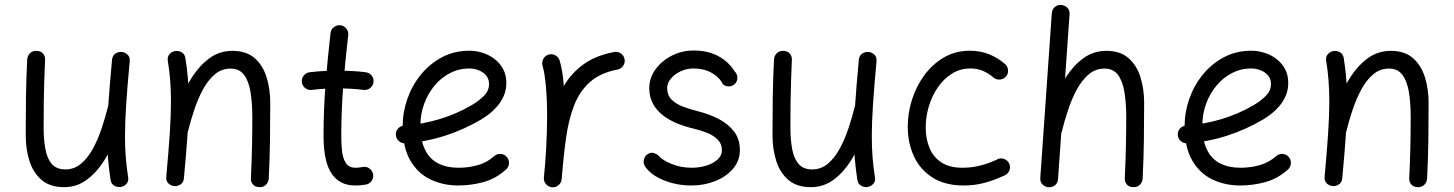

<svg xmlns="http://www.w3.org/2000/svg" viewBox="-20 -734 5984 790"><path d="M513.7 -481.2Q515.4 -499.1 505.2 -508.9Q495 -518.7 481.8 -520.1Q467.8 -521.7 455.3 -513.7Q442.8 -505.7 441 -488.3Q431.3 -383.8 426.1 -308.1Q421 -232.4 421 -172.7Q421 -122.8 424.6 -80Q428.2 -37.1 434.9 6Q437.7 24.2 451.8 31Q465.9 37.9 480.3 34.7Q492.7 31.5 501.4 21.3Q510.1 11.2 507.1 -5.6Q500.8 -46 497.6 -85.6Q494.3 -125.3 494.3 -172.7Q494.3 -229.6 499.1 -303.1Q503.9 -376.7 513.7 -481.2ZM492.5 -276.4Q496.2 -291.5 490.1 -304.7Q483.9 -317.8 470 -321.5Q454.3 -326 441.2 -318.6Q428 -311.2 425 -297.6Q413.9 -252.5 398.5 -206.5Q383.2 -160.6 362.2 -122.1Q341.2 -83.7 313.4 -60.3Q285.5 -36.9 249.1 -36.9Q212.6 -36.9 193.2 -59.3Q173.9 -81.8 166.7 -120.9Q159.5 -160.1 159.5 -209.6Q159.5 -264 160.1 -309.8Q160.6 -355.6 162 -399Q163.4 -442.4 165.5 -488.7Q166 -503.2 156.6 -514Q147.2 -524.8 129.3 -524.8Q112.2 -524.8 102.4 -513.9Q92.7 -503 91.9 -489.1Q87.8 -407.5 86.8 -330.9Q85.8 -254.3 85.8 -178.1Q85.8 -120.9 101.1 -72.1Q116.5 -23.2 151.2 6.5Q186 36.1 243.4 36.1Q295.4 36.1 336.1 6.3Q376.7 -23.4 407 -70.8Q437.3 -118.2 458.4 -172.8Q479.6 -227.4 492.5 -276.4Z M664.1 -7.4Q662.5 10.5 672.6 20.3Q682.7 30.1 695.9 31.5Q710 33.1 722.5 25.1Q735.1 17.1 736.7 -0.4Q746.5 -105 751.6 -180.6Q756.7 -256.2 756.7 -315.9Q756.7 -365.8 753.3 -408.7Q749.9 -451.5 742.9 -494.6Q740 -512.8 725.9 -519.8Q711.9 -526.9 697.4 -523.3Q685 -520.4 676.5 -510.1Q667.9 -499.8 670.6 -483.1Q677.2 -442.7 680.3 -403Q683.4 -363.3 683.4 -315.9Q683.4 -259.4 678.6 -185.7Q673.8 -111.9 664.1 -7.4ZM685.2 -212.2Q681.5 -197.1 687.7 -184Q693.8 -170.8 707.7 -167.1Q723.7 -163 736.9 -170.2Q750.1 -177.5 752.7 -191Q763.9 -236.1 779.2 -282.1Q794.6 -328.1 815.5 -366.5Q836.5 -405 864.3 -428.4Q892.2 -451.8 928.6 -451.8Q965.3 -451.8 984.6 -425.5Q1003.8 -399.2 1011 -353.9Q1018.2 -308.7 1018.2 -251.4Q1018.2 -190.9 1016.9 -130.3Q1015.6 -69.8 1012.3 0.1Q1011.5 14.6 1021.1 25.4Q1030.6 36.1 1048.4 36.1Q1065.6 36.1 1075.3 25.2Q1085.1 14.3 1085.8 0.5Q1089.9 -81.4 1090.9 -157.9Q1092 -234.3 1092 -310.5Q1092 -367.7 1076.7 -416.6Q1061.5 -465.5 1027.4 -495.1Q993.3 -524.8 936.7 -524.8Q883.8 -524.8 842.7 -495Q801.6 -465.2 771 -417.8Q740.5 -370.4 719.3 -315.9Q698.1 -261.3 685.2 -212.2Z M1516.8 -395.8Q1518.7 -410.7 1509.4 -422.7Q1500.1 -434.8 1485.1 -436.7Q1457.2 -440.3 1428.3 -441.8Q1399.5 -443.2 1369.6 -443.2Q1340.8 -443.2 1311.7 -441.8Q1282.6 -440.3 1253.8 -436.7Q1238.9 -434.9 1229.6 -422.9Q1220.2 -410.9 1222 -395.9Q1223.8 -381 1235.8 -371.6Q1247.8 -362.3 1262.8 -364.1Q1289 -367.3 1316 -368.8Q1343 -370.2 1369.6 -370.2Q1397.9 -370.2 1424.5 -368.8Q1451 -367.3 1475.8 -364.1Q1490.8 -362.1 1502.8 -371.5Q1514.8 -380.8 1516.8 -395.8ZM1380.7 -630.1Q1365.8 -631.8 1353.9 -622.4Q1341.9 -613 1340.1 -598Q1327.9 -493.3 1319.5 -387.7Q1311.2 -282 1311.2 -173.3Q1311.2 -151.1 1313.4 -124Q1315.6 -97 1322.6 -70Q1329.6 -43 1343.9 -20.6Q1358.2 1.8 1382.3 15.5Q1406.4 29.2 1442.9 29.2Q1452.6 29.2 1463.4 28.4Q1474.2 27.5 1485.8 25.4Q1500.5 22.4 1509.3 9.8Q1518.1 -2.7 1515.1 -17.5Q1512.5 -32.1 1499.9 -41Q1487.4 -49.9 1472.6 -46.9Q1456.7 -43.8 1442.9 -43.8Q1415.6 -43.8 1403.1 -63.1Q1390.7 -82.3 1387.4 -112.1Q1384.2 -141.9 1384.2 -173.3Q1384.2 -278.7 1392.4 -382Q1400.6 -485.4 1412.8 -589.5Q1414.6 -604.4 1405.1 -616.4Q1395.7 -628.3 1380.7 -630.1Z M1909.8 -452.3Q1943.5 -452.3 1967.9 -434.9Q1992.2 -417.5 1992.2 -387.8Q1992.2 -361.4 1972.1 -340.6Q1952 -319.8 1921.9 -302.1Q1860.5 -265.7 1789.3 -244.1Q1718.1 -222.6 1642.8 -217.4Q1627.8 -216.2 1617.8 -205Q1607.7 -193.8 1608.8 -178.4Q1610 -163.5 1621.4 -153.4Q1632.8 -143.4 1647.8 -144.4Q1731.6 -150.1 1810.8 -175.5Q1890 -200.8 1962 -243.7Q1975.7 -252 1993 -265.2Q2010.2 -278.4 2026.4 -297.2Q2042.5 -316 2052.9 -339.9Q2063.4 -363.8 2063.4 -393.1Q2063.4 -425.8 2049.8 -450.5Q2036.3 -475.2 2014.1 -491.9Q1991.8 -508.7 1965.1 -517Q1938.4 -525.3 1911.6 -525.3Q1849.4 -525.3 1798.9 -498.6Q1748.3 -471.9 1711.9 -427.2Q1675.6 -382.6 1656.2 -327.3Q1636.8 -272.1 1636.8 -214.8Q1636.8 -129 1667.5 -75.1Q1698.2 -21.2 1750.4 4Q1802.6 29.2 1866.2 29.2Q1917 29.2 1968.3 15.5Q2019.5 1.8 2062.3 -36.7Q2073.5 -46.9 2074.2 -62.3Q2075 -77.6 2064.8 -88.7Q2055 -99.9 2039.6 -100.6Q2024.1 -101.3 2012.9 -91.2Q1985.4 -66.2 1947.6 -55Q1909.9 -43.8 1866.2 -43.8Q1817.9 -43.8 1782.7 -61.8Q1747.6 -79.7 1728.7 -118.3Q1709.8 -156.9 1709.8 -218.5Q1709.8 -265.1 1725.3 -307Q1740.7 -349 1768 -381.8Q1795.3 -414.6 1831.8 -433.4Q1868.2 -452.3 1909.8 -452.3Z M2549.8 -490.8Q2547.1 -505.6 2534.3 -514.3Q2521.5 -523 2506.7 -520Q2431.4 -505.6 2381.7 -469.9Q2332.1 -434.3 2301.9 -383.3Q2271.7 -332.3 2255.4 -270.2Q2239.1 -208 2231.3 -139.9Q2223.6 -71.7 2217.9 -2.9Q2216.5 12.1 2226.5 23.6Q2236.6 35.1 2251.5 36.5Q2267 37.9 2278.2 27.9Q2289.5 17.8 2290.9 2.9Q2298.2 -87.8 2308.8 -164.4Q2319.3 -241 2342 -299.6Q2364.6 -358.2 2407.2 -396.2Q2449.8 -434.3 2520.6 -447.8Q2535.4 -450.7 2544.1 -463.4Q2552.8 -476.1 2549.8 -490.8ZM2250.7 36.5Q2265.6 38.1 2277.5 28.4Q2289.3 18.7 2290.9 3.7Q2296.4 -49.7 2300.3 -119.5Q2304.1 -189.3 2304.1 -259.8Q2304.1 -325.3 2299.6 -384.3Q2295.1 -443.3 2282.8 -484.6Q2278.7 -499 2265.2 -506.3Q2251.6 -513.6 2237.2 -509.3Q2222.8 -505.2 2215.5 -491.6Q2208.3 -478 2212.3 -463.6Q2221.3 -433.2 2226.2 -377.9Q2231.1 -322.6 2231.1 -259.8Q2231.1 -191.8 2227.2 -123.5Q2223.3 -55.2 2217.9 -3.7Q2216.3 11.2 2226 23Q2235.7 34.7 2250.7 36.5Z M3004.6 -389.8Q3014.6 -400.7 3013.9 -415.6Q3013.2 -430.5 3002.6 -440.5Q2977.9 -480.4 2935.1 -503.3Q2892.3 -526.2 2834.5 -526.2Q2786 -526.2 2744.3 -505.1Q2702.6 -483.9 2677 -448.7Q2651.5 -413.5 2651.5 -371.4Q2651.5 -334.5 2666.8 -306.8Q2682.2 -279.1 2708.3 -259Q2734.4 -239 2767.2 -225.8Q2799.9 -212.6 2835 -204.5Q2864.8 -197.6 2891.2 -186.7Q2917.5 -175.8 2933.9 -158.7Q2950.3 -141.7 2950.3 -116Q2950.3 -94.6 2933.3 -78.4Q2916.2 -62.2 2887.8 -53Q2859.4 -43.8 2825.2 -43.8Q2782.2 -43.8 2743.5 -59.4Q2704.8 -74.9 2688.3 -94.8Q2680.8 -101.4 2668.9 -104.6Q2657 -107.8 2644.6 -99.6Q2632 -91.2 2629.1 -76Q2626.2 -60.9 2634.6 -48.4Q2659.5 -12.9 2712 8.1Q2764.5 29.2 2825.2 29.2Q2877.3 29.2 2922.8 11.1Q2968.2 -7 2996.2 -39.8Q3024.3 -72.7 3024.3 -116.7Q3024.3 -162 2999.9 -193.4Q2975.6 -224.7 2936.4 -244.9Q2897.2 -265.1 2852.5 -276Q2819.2 -284.4 2790.2 -295.3Q2761.2 -306.3 2743.3 -324.1Q2725.5 -342 2725 -371.2Q2725 -391.8 2740.3 -410.4Q2755.7 -429 2780.6 -440.6Q2805.5 -452.3 2834.5 -452.3Q2876 -452.3 2907.9 -434.4Q2939.8 -416.6 2954.1 -387.8Q2965 -378 2979.9 -378.6Q2994.8 -379.2 3004.6 -389.8Z M3586.4 -481.2Q3588.2 -499.1 3578 -508.9Q3567.7 -518.7 3554.6 -520.1Q3540.5 -521.7 3528 -513.7Q3515.6 -505.7 3513.8 -488.3Q3504 -383.8 3498.9 -308.1Q3493.8 -232.4 3493.8 -172.7Q3493.8 -122.8 3497.3 -80Q3500.9 -37.1 3507.6 6Q3510.5 24.2 3524.6 31Q3538.6 37.9 3553 34.7Q3565.5 31.5 3574.2 21.3Q3582.9 11.2 3579.9 -5.6Q3573.5 -46 3570.3 -85.6Q3567.1 -125.3 3567.1 -172.7Q3567.1 -229.6 3571.9 -303.1Q3576.7 -376.7 3586.4 -481.2ZM3565.2 -276.4Q3569 -291.5 3562.8 -304.7Q3556.7 -317.8 3542.8 -321.5Q3527.1 -326 3513.9 -318.6Q3500.7 -311.2 3497.7 -297.6Q3486.6 -252.5 3471.3 -206.5Q3455.9 -160.6 3435 -122.1Q3414 -83.7 3386.1 -60.3Q3358.3 -36.9 3321.8 -36.9Q3285.3 -36.9 3266 -59.3Q3246.6 -81.8 3239.4 -120.9Q3232.2 -160.1 3232.2 -209.6Q3232.2 -264 3232.8 -309.8Q3233.4 -355.6 3234.8 -399Q3236.1 -442.4 3238.2 -488.7Q3238.8 -503.2 3229.3 -514Q3219.9 -524.8 3202.1 -524.8Q3184.9 -524.8 3175.2 -513.9Q3165.4 -503 3164.7 -489.1Q3160.6 -407.5 3159.5 -330.9Q3158.5 -254.3 3158.5 -178.1Q3158.5 -120.9 3173.9 -72.1Q3189.2 -23.2 3224 6.5Q3258.8 36.1 3316.2 36.1Q3368.2 36.1 3408.8 6.3Q3449.5 -23.4 3479.7 -70.8Q3510 -118.2 3531.2 -172.8Q3552.4 -227.4 3565.2 -276.4Z M4119.1 -419Q4129 -430.2 4127.7 -445.6Q4126.4 -461 4115.2 -470.6Q4085.4 -496.6 4049.1 -511Q4012.9 -525.3 3970.3 -525.3Q3912.3 -525.3 3865.2 -498.4Q3818.2 -471.4 3784.6 -426.3Q3751 -381.2 3733 -325.6Q3715 -270 3715 -212.6Q3715 -146.7 3740.1 -91.7Q3765.2 -36.7 3816.5 -3.8Q3867.8 29.2 3945.4 29.2Q3991 29.2 4031 18.3Q4071 7.5 4110.5 -11Q4124.8 -15.9 4131.7 -29.3Q4138.6 -42.7 4133.9 -57Q4129.2 -71.3 4115.6 -78.3Q4102.1 -85.3 4087.8 -80.4Q4055.8 -64.2 4018.2 -54Q3980.7 -43.8 3940.1 -43.8Q3886.1 -43.8 3852.7 -66.3Q3819.3 -88.7 3804.1 -126.3Q3788.9 -163.8 3788.9 -208.7Q3788.9 -253.5 3801.9 -296.8Q3814.9 -340.1 3839.2 -375.2Q3863.5 -410.2 3897.2 -431.2Q3931 -452.3 3972.2 -452.3Q4000.2 -452.3 4023.5 -442.7Q4046.8 -433.2 4067.4 -415.1Q4078.7 -405.5 4094.1 -406.6Q4109.4 -407.8 4119.1 -419Z M4280.9 -212.2Q4277.2 -197.1 4283.4 -184Q4289.5 -170.8 4303.4 -167.1Q4319.4 -163 4332.6 -170.2Q4345.8 -177.5 4348.4 -191Q4359.6 -236.1 4374.9 -282.1Q4390.3 -328.1 4411.2 -366.5Q4432.2 -405 4460.1 -428.4Q4487.9 -451.8 4524.4 -451.8Q4561 -451.8 4580.3 -425.5Q4599.5 -399.2 4606.8 -353.9Q4614 -308.7 4614 -251.4Q4614 -190.9 4612.6 -130.3Q4611.3 -69.8 4608 0.1Q4607.2 14.6 4616.8 25.4Q4626.3 36.1 4644.1 36.1Q4661.3 36.1 4671 25.2Q4680.8 14.3 4681.5 0.5Q4685.6 -81.4 4686.6 -157.9Q4687.7 -234.3 4687.7 -310.5Q4687.7 -367.7 4672.4 -416.6Q4657.2 -465.5 4623.1 -495.1Q4589 -524.8 4532.4 -524.8Q4479.5 -524.8 4438.4 -495Q4397.3 -465.2 4366.7 -417.8Q4336.2 -370.4 4315 -315.9Q4293.8 -261.3 4280.9 -212.2ZM4293.8 36.3Q4308.2 37.4 4320.1 28.9Q4332 20.4 4333.4 2.5L4380.7 -674.3Q4382.1 -692.3 4371.5 -702.3Q4360.8 -712.3 4346.9 -713.6Q4333.1 -714.8 4321.1 -706Q4309.1 -697.1 4307.7 -679.3L4260.4 -2.5Q4259 14.8 4269.6 25.1Q4280.2 35.4 4293.8 36.3Z M5127.1 -452.3Q5160.8 -452.3 5185.2 -434.9Q5209.5 -417.5 5209.5 -387.8Q5209.5 -361.4 5189.4 -340.6Q5169.3 -319.8 5139.2 -302.1Q5077.8 -265.7 5006.6 -244.1Q4935.4 -222.6 4860 -217.4Q4845.1 -216.2 4835.1 -205Q4825 -193.8 4826 -178.4Q4827.3 -163.5 4838.7 -153.4Q4850.1 -143.4 4865.1 -144.4Q4948.9 -150.1 5028.1 -175.5Q5107.2 -200.8 5179.3 -243.7Q5193 -252 5210.2 -265.2Q5227.5 -278.4 5243.7 -297.2Q5259.8 -316 5270.2 -339.9Q5280.6 -363.8 5280.6 -393.1Q5280.6 -425.8 5267.1 -450.5Q5253.6 -475.2 5231.4 -491.9Q5209.1 -508.7 5182.4 -517Q5155.6 -525.3 5128.9 -525.3Q5066.7 -525.3 5016.1 -498.6Q4965.6 -471.9 4929.2 -427.2Q4892.9 -382.6 4873.5 -327.3Q4854.1 -272.1 4854.1 -214.8Q4854.1 -129 4884.8 -75.1Q4915.5 -21.2 4967.7 4Q5019.8 29.2 5083.5 29.2Q5134.3 29.2 5185.5 15.5Q5236.8 1.8 5279.6 -36.7Q5290.8 -46.9 5291.5 -62.3Q5292.2 -77.6 5282.1 -88.7Q5272.3 -99.9 5256.8 -100.6Q5241.4 -101.3 5230.2 -91.2Q5202.6 -66.2 5164.9 -55Q5127.1 -43.8 5083.5 -43.8Q5035.2 -43.8 5000 -61.8Q4964.8 -79.7 4946 -118.3Q4927.1 -156.9 4927.1 -218.5Q4927.1 -265.1 4942.6 -307Q4958 -349 4985.3 -381.8Q5012.6 -414.6 5049 -433.4Q5085.5 -452.3 5127.1 -452.3Z M5430.2 -7.4Q5428.6 10.5 5438.7 20.3Q5448.9 30.1 5462 31.5Q5476.1 33.1 5488.6 25.1Q5501.2 17.1 5502.8 -0.4Q5512.6 -105 5517.7 -180.6Q5522.8 -256.2 5522.8 -315.9Q5522.8 -365.8 5519.4 -408.7Q5516 -451.5 5509 -494.6Q5506.1 -512.8 5492 -519.8Q5478 -526.9 5463.6 -523.3Q5451.1 -520.4 5442.6 -510.1Q5434 -499.8 5436.7 -483.1Q5443.4 -442.7 5446.4 -403Q5449.5 -363.3 5449.5 -315.9Q5449.5 -259.4 5444.7 -185.7Q5439.9 -111.9 5430.2 -7.4ZM5451.4 -212.2Q5447.6 -197.1 5453.8 -184Q5459.9 -170.8 5473.8 -167.1Q5489.8 -163 5503 -170.2Q5516.2 -177.5 5518.9 -191Q5530 -236.1 5545.3 -282.1Q5560.7 -328.1 5581.6 -366.5Q5602.6 -405 5630.5 -428.4Q5658.3 -451.8 5694.8 -451.8Q5731.4 -451.8 5750.7 -425.5Q5770 -399.2 5777.2 -353.9Q5784.4 -308.7 5784.4 -251.4Q5784.4 -190.9 5783.1 -130.3Q5781.7 -69.8 5778.4 0.1Q5777.6 14.6 5787.2 25.4Q5796.7 36.1 5814.5 36.1Q5831.7 36.1 5841.4 25.2Q5851.2 14.3 5851.9 0.5Q5856 -81.4 5857.1 -157.9Q5858.1 -234.3 5858.1 -310.5Q5858.1 -367.7 5842.8 -416.6Q5827.6 -465.5 5793.5 -495.1Q5759.4 -524.8 5702.8 -524.8Q5649.9 -524.8 5608.8 -495Q5567.7 -465.2 5537.1 -417.8Q5506.6 -370.4 5485.4 -315.9Q5464.2 -261.3 5451.4 -212.2Z"/></svg>

Font: Mikhak VF
Style: Regular
Weight: 100
Designer: Amin Abedi
Version: Version 3.001